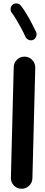

<svg xmlns="http://www.w3.org/2000/svg" viewBox="-20 -1070 272 1154"><path d="M108.4 64.5Q81.5 64 63.2 44.7Q44.9 25.4 45.4 -1.5L62.5 -666Q63 -692.9 82.3 -711.4Q101.6 -730 128.4 -729.5Q155.3 -729 173.8 -709.5Q192.4 -689.9 191.9 -663.1L174.8 1.5Q174.3 28.3 154.8 46.6Q135.3 64.9 108.4 64.5ZM56.6 -1042.5Q67.4 -1050.8 82 -1049.3Q96.7 -1047.9 105 -1036.6Q129.4 -1005.4 154.3 -960.7Q179.2 -916 197.3 -877Q202.6 -864.3 197.3 -850.1Q191.9 -835.9 179.7 -830.6Q167 -824.7 153.1 -830.1Q139.2 -835.4 133.3 -848.1Q122.6 -872.1 107.9 -899.7Q93.3 -927.2 78.1 -952.4Q63 -977.5 50.3 -993.7Q42 -1004.9 43.9 -1019.3Q45.9 -1033.7 56.6 -1042.5Z"/></svg>

Font: Mikhak-DS1-FD Bold
Style: Bold
Weight: 700
Designer: Amin Abedi
Version: Version 3.2